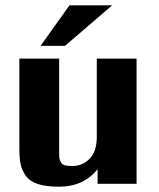

<svg xmlns="http://www.w3.org/2000/svg" viewBox="-20 -693 601 724"><path d="M133 -520 242 -673H403Q308 -591 225 -520ZM53 -134V-472H203V-125Q203 -105 204 -97Q205 -89 210 -80.5Q215 -72 225 -69.5Q235 -67 254 -67Q290 -67 317.5 -94Q345 -121 345 -177V-472H495V0H348V-55Q295 11 203 11Q154 11 123 1Q92 -9 77 -30.5Q62 -52 57.5 -75Q53 -98 53 -134Z"/></svg>

Font: Coval
Style: Black
Weight: 1000
Foundry: Context Ltd
Version: Version 001.000